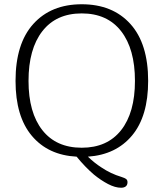

<svg xmlns="http://www.w3.org/2000/svg" viewBox="-20 -726 769 902"><path d="M421 94Q380 59 340 10Q206 3 129.5 -88Q53 -179 53 -346Q53 -521 136.5 -613.5Q220 -706 364 -706Q509 -706 592.5 -613.5Q676 -521 676 -346Q676 -180 600.5 -89.5Q525 1 393 10Q424 40 457 61Q500 90 550 105Q566 110 572.5 115Q579 120 579 130Q579 143 571 149.5Q563 156 549 156Q521 156 487.5 138.5Q454 121 421 94ZM614 -346Q614 -496 549 -579.5Q484 -663 364 -663Q244 -663 179 -579.5Q114 -496 114 -346Q114 -197 179 -114.5Q244 -32 364 -32Q484 -32 549 -114.5Q614 -197 614 -346Z"/></svg>

Font: Maitree Light
Style: Regular
Weight: 300
Designer: CadsonDemak Team
Foundry: CadsonDemak
Version: Version 1.001